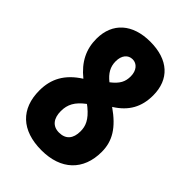

<svg xmlns="http://www.w3.org/2000/svg" viewBox="-217 -815 916 916"><g transform="rotate(45 240.5 -357.0)"><path d="M241 -724C122 -724 49 -660 49 -552C49 -482 77 -424 140 -373C63 -324 31 -263 31 -185C31 -62 105 10 240 10C371 10 449 -64 449 -188C449 -261 415 -317 332 -375C401 -418 432 -475 432 -552C432 -660 363 -724 241 -724ZM241 -605C270 -605 292 -580 292 -541C292 -505 280 -480 240 -449C206 -476 190 -504 190 -541C190 -580 210 -605 241 -605ZM173 -188C173 -232 190 -265 237 -300L249 -291C296 -252 308 -221 308 -186C308 -137 285 -109 239 -109C195 -109 173 -140 173 -188Z"/></g></svg>

Font: Noto Sans Myanmar ExtraCondensed ExtraBold
Style: Regular
Weight: 800
Width: 2
Designer: Monotype Design Team
Foundry: Monotype Imaging Inc.
Version: Version 2.107